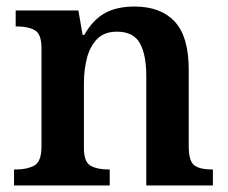

<svg xmlns="http://www.w3.org/2000/svg" viewBox="-20 -568 699 588"><path d="M23 0V-49H30Q63 -49 85 -61Q107 -73 107 -119V-421Q107 -464 86.5 -475.5Q66 -487 33 -487H28V-536H220L233 -461H238Q265 -508 301.5 -528Q338 -548 392 -548Q472 -548 515 -502Q558 -456 558 -354V-120Q558 -73 576 -61Q594 -49 627 -49H632V0H428V-335Q428 -400 408.5 -435.5Q389 -471 338 -471Q300 -471 278 -449Q256 -427 246.5 -391Q237 -355 237 -313V-115Q237 -72 257.5 -60.5Q278 -49 311 -49H316V0Z"/></svg>

Font: Noto Serif Myanmar SemiBold
Style: Regular
Weight: 600
Designer: Ben Mitchell and the Monotype Design Team
Foundry: Monotype Imaging Inc.
Version: Version 2.106; ttfautohint (v1.8.4.7-5d5b)